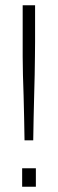

<svg xmlns="http://www.w3.org/2000/svg" viewBox="-20 -708 219 728"><path d="M73 -176Q72 -218 71.5 -260.5Q71 -303 69.5 -344.5Q68 -386 67 -424Q66 -462 66 -493.5Q66 -525 66 -549V-688H113V-549Q113 -525 112.5 -493.5Q112 -462 111.5 -424Q111 -386 109.5 -344.5Q108 -303 107.5 -260.5Q107 -218 106 -176ZM64 0V-70H116V0Z"/></svg>

Font: Saira Condensed ExtraLight
Style: Regular
Weight: 250
Width: 3
Designer: Hector Gatti with collaboration of the Omnibus-Type team
Foundry: Omnibus-Type
Version: Version 1.101